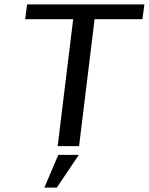

<svg xmlns="http://www.w3.org/2000/svg" viewBox="-20 -669 681 879"><path d="M632 -581 641 -649H104L95 -581H315L244 0H342L413 -581ZM341 40H247L183 190H240Z"/></svg>

Font: Gamestation Text
Style: Italic
Weight: 400
Designer: Jonas Hecksher
Foundry: Jonas Hecksher, Playtypeª, e-types AS
Version: Version 1.003